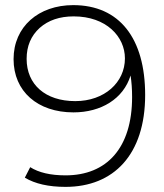

<svg xmlns="http://www.w3.org/2000/svg" viewBox="-20 -725 642 750"><path d="M33 -494C33 -368 127 -286 267 -286C375 -286 462 -339 490 -430C494 -405 496 -377 496 -346C496 -147 397 -40 236 -40C177 -40 131 -51 98 -72L77 -31C117 -7 170 5 236 5C424 5 547 -121 547 -354C547 -575 447 -705 266 -705C131 -705 33 -621 33 -494ZM84 -495C84 -545 101 -585 135 -616C169 -646 213 -661 268 -661C395 -661 468 -582 468 -497C468 -403 388 -330 274 -330C157 -330 84 -395 84 -495Z"/></svg>

Font: Montserrat Light
Style: Regular
Weight: 300
Designer: Julieta Ulanovsky
Foundry: Julieta Ulanovsky
Version: Version 7.200